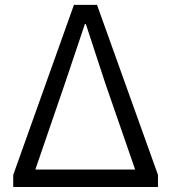

<svg xmlns="http://www.w3.org/2000/svg" viewBox="-20 -752 686 772"><path d="M33.2 0V-48.8L277.3 -732.4H370.1L615.2 -48.8V0ZM122.1 -70.3H523.4L403.3 -417L325.2 -655.3H321.3L241.2 -417Z"/></svg>

Font: Gen Shin Gothic Normal
Style: Regular
Weight: 300
Designer: [Source Han Sans]
Ryoko NISHIZUKA  (kana & ideographs); Paul D. Hunt (Latin, Greek & Cyrillic); Wenlong ZHANG  (bopomofo
Version: Version 1.002.20150607